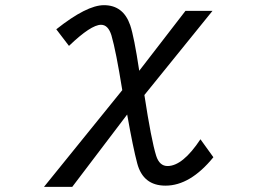

<svg xmlns="http://www.w3.org/2000/svg" viewBox="-20 -607 1040 746"><path d="M700.7 -564.9H805.7L541 -237.8Q567.9 -62 586.9 -1.5Q599.6 38.1 630.9 38.1Q689.9 38.1 758.8 -65.9L809.1 3.9Q719.2 114.3 623 114.3Q536.1 114.3 513.2 27.8Q497.1 -32.2 474.1 -162.1L260.7 119.1H150.9L455.1 -256.8Q430.7 -408.7 413.1 -469.2Q400.4 -510.7 372.6 -510.7Q333.5 -510.7 248 -428.7L198.7 -493.2Q316.9 -586.9 383.8 -586.9Q459 -586.9 485.8 -509.3Q501 -464.8 521 -332Z"/></svg>

Font: BIZ UDPGothic
Style: Regular
Weight: 400
Designer: TypeBank Co., Ltd.
Foundry: Morisawa Inc.
Version: Version 1.051